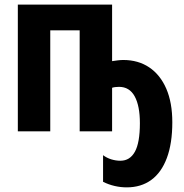

<svg xmlns="http://www.w3.org/2000/svg" viewBox="-20 -567 794 829"><path d="M464 -303Q476 -305 489 -306.5Q502 -308 512 -308Q577 -308 624.5 -276Q672 -244 698 -184Q724 -124 724 -39Q724 52 700.5 115Q677 178 633 210Q589 242 527 242Q501 242 475 236Q449 230 425 218V103Q441 115 460.5 121Q480 127 500 127Q541 127 562.5 88Q584 49 584 -35Q584 -110 561.5 -151Q539 -192 494 -192Q485 -192 477.5 -191Q470 -190 464 -188V0H324V-436H197V0H57V-547H464Z"/></svg>

Font: Noto Sans Display Condensed
Style: Bold
Weight: 700
Width: 3
Designer: Monotype Design Team
Foundry: Monotype Imaging Inc.
Version: Version 2.003